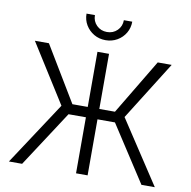

<svg xmlns="http://www.w3.org/2000/svg" viewBox="-98 -1035 1127 1132"><g transform="rotate(10 466.0 -469.0)"><path d="M500.5 -727.5V-397.5H594.2L792 -727.5H875.5L655.3 -376.5L902.8 0H822.8L605 -335.4H500.5V0H431.2V-335.4H327.1L108.4 0H29.3L277.3 -377.4L56.6 -727.5H140.6L339.4 -397.5H431.2V-727.5ZM465.8 -803.2Q427.2 -803.2 396.2 -821.3Q365.2 -839.4 346.9 -869.9Q328.6 -900.4 328.6 -938H378.9Q378.9 -901.4 403.8 -876.7Q428.7 -852.1 465.8 -852.1Q502.4 -852.1 527.3 -876.7Q552.2 -901.4 552.2 -938H602.5Q602.5 -900.9 584.5 -870.1Q566.4 -839.4 535.2 -821.3Q503.9 -803.2 465.8 -803.2Z"/></g></svg>

Font: Inter Light
Style: Regular
Weight: 300
Designer: Rasmus Andersson
Foundry: rsms
Version: Version 4.000;git-a52131595